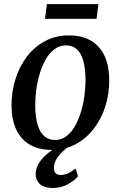

<svg xmlns="http://www.w3.org/2000/svg" viewBox="-20 -738 604 960"><path d="M324.5 -561Q389.5 -561 434.5 -534.8Q479.5 -508.5 502.8 -458.2Q526 -408 526 -336.5Q526.5 -268.5 506.5 -206Q486.5 -143.5 449 -94.5Q411.5 -45.5 358.2 -17Q305 11.5 238.5 11.5Q174.5 11.5 129.5 -14.5Q84.5 -40.5 61.2 -90.2Q38 -140 37.5 -210.5Q37.5 -279 57.2 -342.2Q77 -405.5 114.5 -454.8Q152 -504 205.2 -532.5Q258.5 -561 324.5 -561ZM309.5 -511Q278 -511 253 -492.5Q228 -474 209.8 -442.8Q191.5 -411.5 179.5 -372.5Q167.5 -333.5 161.8 -292Q156 -250.5 156 -212Q156.5 -152 168.2 -113.5Q180 -75 202.2 -56.5Q224.5 -38 255.5 -38Q286.5 -38 311.2 -56.5Q336 -75 354 -106Q372 -137 384 -176Q396 -215 401.8 -256.5Q407.5 -298 407.5 -336.5Q407.5 -395.5 396.5 -434Q385.5 -472.5 364 -491.8Q342.5 -511 309.5 -511ZM243.5 202Q199 201.5 178.8 181.8Q158.5 162 158.5 132.5Q158.5 107.5 170.5 85.2Q182.5 63 202.5 43.5Q222.5 24 247.2 7.8Q272 -8.5 297 -21L320 -34L342 -18.5Q314.5 -0.5 293.8 19Q273 38.5 261.5 59Q250 79.5 249.5 101.5Q249.5 119.5 258.5 128.2Q267.5 137 284 137Q301 137 320.5 128.2Q340 119.5 358 104.5L370 143.5Q353 164.5 319.2 183.2Q285.5 202 243.5 202ZM214.5 -717.5H472L463 -644H205Z"/></svg>

Font: Merriweather 36pt Medium
Style: Italic
Weight: 500
Italic angle: -7.8°
Version: Version 2.101